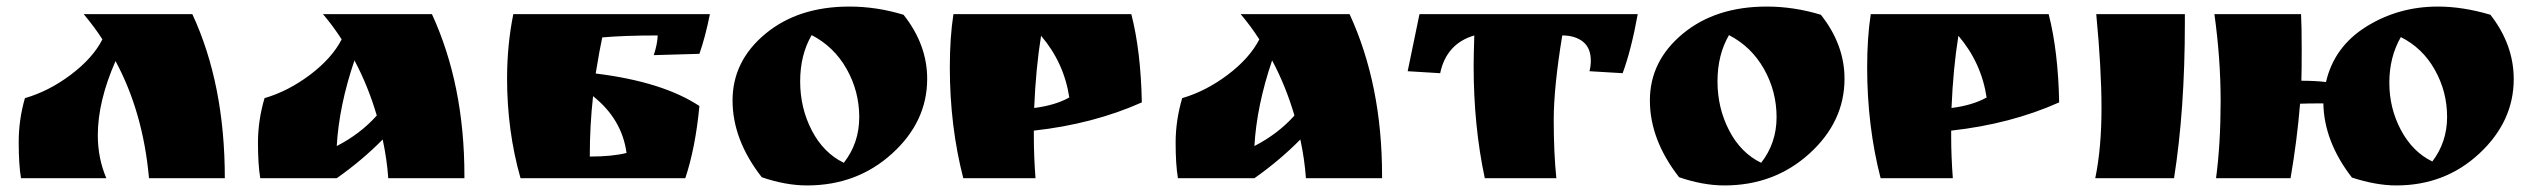

<svg xmlns="http://www.w3.org/2000/svg" viewBox="-20 -543 7693 585"><path d="M665 0H434Q416 -201 332 -357Q278 -234 278 -131Q278 -61 304 0H44Q37 -41 37 -110Q37 -179 56 -244Q129 -265 196 -315.5Q263 -366 292 -423Q270 -458 235 -500H566Q665 -287 665 0Z M1395 -8V0H1163Q1159 -57 1146 -118Q1084 -55 1006 0H773Q766 -41 766 -108.5Q766 -176 786 -244Q858 -265 924.5 -315Q991 -365 1021 -423Q994 -465 964 -500H1296Q1395 -285 1395 -8ZM1128 -191Q1102 -280 1060 -359Q1013 -221 1006 -98Q1078 -135 1128 -191Z M1777 -66Q1846 -66 1889 -77Q1875 -180 1787 -250Q1777 -161 1777 -66ZM1525 -304Q1525 -406 1544 -500H2143Q2129 -430 2111 -379Q2087 -378 2041.5 -377Q1996 -376 1972 -375Q1983 -409 1984 -435Q1881 -435 1815 -429Q1807 -393 1795 -319Q1999 -294 2111 -220Q2099 -93 2068 0H1566Q1525 -144 1525 -304Z M2301 -3Q2212 -117 2212 -237Q2212 -357 2312 -440Q2412 -523 2568 -523Q2651 -523 2733 -498Q2805 -407 2805 -303Q2805 -172 2698 -75Q2591 22 2439 22Q2374 22 2301 -3ZM2453 -436Q2418 -376 2418 -295Q2418 -214 2453.5 -145.5Q2489 -77 2551 -47Q2598 -107 2598 -186Q2598 -265 2559.5 -333Q2521 -401 2453 -436Z M3130 -125Q3130 -68 3135 0H2915Q2874 -159 2874 -338Q2874 -429 2885 -500H3427Q3456 -387 3459 -231Q3311 -165 3130 -145ZM3131 -214Q3195 -222 3238 -246Q3222 -352 3152 -434Q3136 -335 3131 -214Z M4191 -8V0H3959Q3955 -57 3942 -118Q3880 -55 3802 0H3569Q3562 -41 3562 -108.5Q3562 -176 3582 -244Q3654 -265 3720.5 -315Q3787 -365 3817 -423Q3790 -465 3760 -500H4092Q4191 -285 4191 -8ZM3924 -191Q3898 -280 3856 -359Q3809 -221 3802 -98Q3874 -135 3924 -191Z M4740 -435Q4714 -277 4714 -177Q4714 -77 4722 0H4504Q4470 -159 4470 -342Q4470 -373 4472 -435Q4387 -410 4368 -320L4269 -326L4305 -500H4970Q4950 -390 4924 -320L4823 -326Q4827 -342 4827 -358Q4827 -397 4803 -416Q4779 -435 4740 -435Z M5096 -3Q5007 -117 5007 -237Q5007 -357 5107 -440Q5207 -523 5363 -523Q5446 -523 5528 -498Q5600 -407 5600 -303Q5600 -172 5493 -75Q5386 22 5234 22Q5169 22 5096 -3ZM5248 -436Q5213 -376 5213 -295Q5213 -214 5248.5 -145.5Q5284 -77 5346 -47Q5393 -107 5393 -186Q5393 -265 5354.5 -333Q5316 -401 5248 -436Z M5925 -125Q5925 -68 5930 0H5710Q5669 -159 5669 -338Q5669 -429 5680 -500H6222Q6251 -387 6254 -231Q6106 -165 5925 -145ZM5926 -214Q5990 -222 6033 -246Q6017 -352 5947 -434Q5931 -335 5926 -214Z M6637 -500V-473Q6637 -209 6604 0H6364Q6383 -92 6383 -212.5Q6383 -333 6367 -500Z M6732 0Q6746 -106 6746 -235Q6746 -364 6727 -500H6991Q6993 -462 6993 -394.5Q6993 -327 6992 -297Q7036 -297 7067 -293Q7092 -401 7190 -462Q7288 -523 7408 -523Q7484 -523 7568 -498Q7639 -407 7639 -302Q7639 -173 7534.5 -75.5Q7430 22 7281 22Q7220 22 7146 -2Q7061 -112 7059 -228Q7010 -228 6988 -227Q6979 -116 6959 0ZM7391 -51Q7436 -110 7436 -187Q7436 -264 7398.5 -330.5Q7361 -397 7295 -430Q7260 -369 7260 -291Q7260 -213 7295.5 -146.5Q7331 -80 7391 -51Z"/></svg>

Font: Ruslan Display
Style: Regular
Weight: 400
Version: Version 1.000